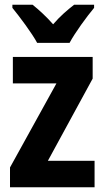

<svg xmlns="http://www.w3.org/2000/svg" viewBox="-20 -786 439 806"><path d="M136 -606H272C295 -649 344 -716 375 -753V-766H291C263 -744 234 -720 203 -684C174 -717 143 -745 117 -766H32V-753C63 -715 114 -647 136 -606ZM377 0V-111H181L369 -456V-547H34V-436H217L22 -83V0Z"/></svg>

Font: Noto Sans Devanagari UI Condensed
Style: Bold
Weight: 700
Width: 3
Designer: Jelle Bosma - Monotype Design Team
Foundry: Monotype Imaging Inc.
Version: Version 2.004